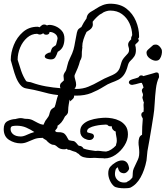

<svg xmlns="http://www.w3.org/2000/svg" viewBox="-23 -707 892 1034"><path d="M541 146Q540 146 538 146Q536 146 532 145Q522 145 510.5 144.5Q499 144 487 143Q481 143 475 143.5Q469 144 462 144Q444 144 427.5 139.5Q411 135 401 122Q397 120 393 117.5Q389 115 386 112Q377 110 368.5 106.5Q360 103 352 100Q348 100 344.5 99.5Q341 99 337 95L336 94L334 95Q332 96 329.5 96.5Q327 97 322 97Q300 97 287 85Q274 73 266 73Q256 73 245 65.5Q234 58 226 48Q223 46 220 44.5Q217 43 214 41L206 35Q203 36 200 36Q197 36 195 36Q177 36 159.5 43Q142 50 124.5 57.5Q107 65 89 65Q55 65 26 46.5Q-3 28 -3 -12Q-3 -43 16.5 -54Q36 -65 61 -66Q62 -67 64 -67Q69 -68 75 -69.5Q81 -71 85 -71Q97 -71 103 -69Q109 -67 119 -67Q138 -67 152.5 -60Q167 -53 181 -45Q195 -37 211 -35Q215 -44 219 -52Q223 -60 227 -64Q240 -80 242.5 -91Q245 -102 249 -111Q253 -120 271 -130Q276 -143 280 -161Q284 -179 290 -195Q262 -198 240.5 -203Q219 -208 191.5 -215.5Q164 -223 117 -231Q99 -234 85.5 -251Q72 -268 63 -291Q54 -314 48 -337Q42 -360 37 -376Q35 -380 35 -385Q35 -424 51.5 -465Q68 -506 100.5 -534.5Q133 -563 179 -563Q182 -563 185 -562Q188 -561 190 -560L193 -563Q198 -568 203 -571.5Q208 -575 215 -575Q223 -575 230 -570Q236 -573 243 -573Q259 -573 277.5 -565Q296 -557 310 -541Q324 -525 324 -499Q324 -475 316 -457Q308 -439 288 -428Q282 -410 275 -398.5Q268 -387 251 -387Q248 -387 244.5 -387.5Q241 -388 236 -389Q218 -393 218 -403Q218 -411 229 -418Q240 -425 249 -424V-426Q255 -445 258 -449Q261 -453 277 -463Q279 -465 281 -473.5Q283 -482 285 -490Q287 -498 287 -499Q287 -515 273.5 -525Q260 -535 244 -535Q243 -520 226 -520Q215 -520 210 -528Q207 -526 202 -523.5Q197 -521 191 -521Q187 -521 183.5 -522.5Q180 -524 177 -525Q147 -525 123 -504Q99 -483 85.5 -451Q72 -419 72 -385Q81 -355 91 -325.5Q101 -296 118 -270Q125 -266 133.5 -265.5Q142 -265 149 -262Q185 -249 224 -242Q263 -235 303 -232Q300 -237 300 -243Q300 -255 307 -261Q314 -267 321 -274Q321 -282 320 -288Q319 -294 319 -298Q319 -303 321.5 -309Q324 -315 331 -325Q334 -329 339 -352Q344 -375 353 -392Q368 -422 373 -440.5Q378 -459 381 -478.5Q384 -498 391 -531Q394 -545 400.5 -551Q407 -557 415 -561Q427 -586 443 -608Q445 -623 453 -632.5Q461 -642 486 -655Q488 -657 490 -658Q492 -659 494 -660Q511 -672 530.5 -679.5Q550 -687 571 -687Q624 -687 658 -660.5Q692 -634 709 -593.5Q726 -553 726 -512V-510Q726 -508 725.5 -505.5Q725 -503 721 -499L725 -489Q722 -481 714.5 -475.5Q707 -470 705 -465Q707 -458 708 -451.5Q709 -445 709 -438Q709 -416 700 -403Q691 -390 680.5 -380.5Q670 -371 666 -356Q657 -321 644 -303.5Q631 -286 614 -277.5Q597 -269 577.5 -262Q558 -255 535 -240Q503 -220 468.5 -206Q434 -192 388 -192H376V-189Q376 -180 368.5 -173.5Q361 -167 355 -161Q355 -163 354.5 -163.5Q354 -164 355 -165Q352 -168 352 -171Q346 -140 345 -129Q344 -118 344 -110Q344 -99 339.5 -93Q335 -87 327 -80Q317 -59 307.5 -48Q298 -37 286 -29Q287 -28 287 -25Q287 -21 283 -15Q279 -9 274 -4L276 1Q282 6 293 5Q304 4 316.5 8.5Q329 13 341 37Q343 40 344.5 43Q346 46 348 48Q365 52 372.5 52.5Q380 53 393 69L397 74Q400 75 401 78Q419 78 427 93Q441 98 458 101Q475 104 491 106Q494 106 497.5 105.5Q501 105 504 105Q508 105 516 106Q524 107 531 108Q535 108 538.5 108.5Q542 109 545 109H549Q562 107 576 98Q590 89 601 77Q601 74 603 68Q606 60 606 51Q606 39 603 25.5Q600 12 600 1Q591 -1 584 -10Q579 -16 579 -26V-27H570Q561 -27 555 -35Q553 -35 550.5 -35.5Q548 -36 546 -36Q539 -36 523 -34.5Q507 -33 489 -29Q471 -25 458.5 -18Q446 -11 446 0Q446 2 446.5 3.5Q447 5 447 5Q452 8 457 8.5Q462 9 467 11Q483 14 483 27Q483 34 476.5 40.5Q470 47 458 47Q447 47 431 39Q409 26 409 0Q409 -23 424 -37.5Q439 -52 461 -59.5Q483 -67 506.5 -70Q530 -73 546 -73Q561 -73 581.5 -69.5Q602 -66 621 -56.5Q640 -47 653 -29.5Q666 -12 666 17Q666 47 647 77Q628 107 599.5 126.5Q571 146 541 146ZM388 -228Q423 -228 452.5 -240Q482 -252 510.5 -268.5Q539 -285 569 -297Q597 -308 608 -319.5Q619 -331 623 -344.5Q627 -358 631.5 -372.5Q636 -387 651 -403Q659 -411 665.5 -419Q672 -427 672 -438Q672 -447 669.5 -453.5Q667 -460 667 -467Q667 -473 670 -479Q673 -485 681 -493L684 -496Q683 -497 683 -500Q683 -505 685.5 -510Q688 -515 689 -518Q688 -552 674 -582Q660 -612 634 -631Q608 -650 571 -650Q553 -650 533 -640Q530 -638 527 -635.5Q524 -633 519 -631L515 -629Q494 -613 476 -590Q476 -586 476.5 -582Q477 -578 477 -573Q477 -566 471 -557Q465 -548 443 -535Q433 -515 426.5 -494.5Q420 -474 420 -455V-453Q422 -450 420 -447Q417 -427 417.5 -411Q418 -395 408 -379Q403 -359 395.5 -340.5Q388 -322 380 -305Q376 -298 381.5 -280.5Q387 -263 387 -252Q387 -238 378 -229ZM89 28Q103 28 122 19Q141 10 162 4Q141 -10 118 -20Q95 -30 66 -30Q56 -30 45 -28Q34 -26 34 -12Q34 5 48.5 16.5Q63 28 89 28ZM816 -380Q801 -380 783.5 -392.5Q766 -405 766 -424Q766 -432 774.5 -440Q783 -448 788 -452Q796 -459 800.5 -463Q805 -467 816 -467Q828 -467 838.5 -454.5Q849 -442 849 -433Q850 -426 847.5 -413.5Q845 -401 838 -390.5Q831 -380 816 -380ZM678 304Q676 305 667 306Q658 307 647 307Q631 307 614.5 304.5Q598 302 590 295Q576 282 568 263Q560 244 560 226Q560 205 570 192Q581 179 599 168Q617 157 634 157Q648 157 658 166Q668 175 672 197Q674 205 664 216Q654 227 642 226Q627 224 621 216.5Q615 209 613.5 201.5Q612 194 612 194Q602 198 599 209Q596 220 596 230Q596 249 610 262.5Q624 276 645 276Q649 276 652.5 275.5Q656 275 660 274L663 271Q665 270 668 268.5Q671 267 674 265Q682 259 690 249Q692 237 692 225Q692 213 697 201Q707 178 713.5 165.5Q720 153 723.5 142Q727 131 727 114Q727 108 726.5 100.5Q726 93 725 84Q724 79 723.5 73Q723 67 723 61Q723 48 726.5 36.5Q730 25 740 20L742 19Q742 -4 743 -25.5Q744 -47 746 -68Q745 -71 743.5 -73.5Q742 -76 741 -78Q738 -84 738 -89Q738 -101 750 -105L751 -121Q751 -126 750.5 -131Q750 -136 750 -141Q750 -150 752 -154L750 -159Q742 -182 744.5 -186Q747 -190 747 -197Q747 -202 743 -210Q741 -216 741 -218Q741 -228 749 -234L750 -235Q749 -240 746.5 -247.5Q744 -255 741 -260Q737 -262 732 -260Q726 -258 724 -258Q716 -256 707.5 -253.5Q699 -251 690 -250H687Q680 -250 675.5 -254.5Q671 -259 671 -263Q671 -272 682 -277Q688 -280 705.5 -284.5Q723 -289 725 -293Q729 -301 738 -301Q745 -301 749 -297L752 -298Q775 -304 796.5 -310.5Q818 -317 818 -317Q828 -317 830.5 -312Q833 -307 833 -300Q834 -292 833 -290Q821 -266 816.5 -228Q812 -190 810 -150.5Q808 -111 803 -82Q799 -54 793 -19.5Q787 15 781.5 48.5Q776 82 771 107Q769 134 766 157Q756 209 734 248.5Q712 288 678 304Z"/></svg>

Font: Are You Serious
Style: Regular
Weight: 400
Designer: Robert E. Leuschke
Foundry: Robert E. Leuschke
Version: Version 1.100